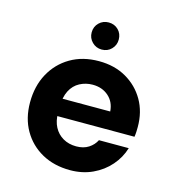

<svg xmlns="http://www.w3.org/2000/svg" viewBox="-106 -787 818 890"><g transform="rotate(15 303.0 -342.0)"><path d="M310 12Q233 12 174.5 -20.5Q116 -53 83 -110.5Q50 -168 50 -244Q50 -322 82.5 -382Q115 -442 173.5 -476.5Q232 -511 310 -511Q385 -511 441.5 -478.5Q498 -446 530 -390.5Q562 -335 562 -263Q562 -253 561.5 -240.5Q561 -228 559 -215H149V-299H420Q417 -344 386.5 -371Q356 -398 310 -398Q277 -398 248.5 -383Q220 -368 204 -337Q188 -306 188 -259V-230Q188 -191 203 -162.5Q218 -134 245.5 -118Q273 -102 309 -102Q344 -102 368 -117.5Q392 -133 404 -157H547Q533 -110 499.5 -71.5Q466 -33 417.5 -10.5Q369 12 310 12ZM307 -566Q280 -566 261 -585Q242 -604 242 -631Q242 -659 261 -677.5Q280 -696 307 -696Q335 -696 353.5 -677.5Q372 -659 372 -631Q372 -604 353.5 -585Q335 -566 307 -566Z"/></g></svg>

Font: DM Sans 20pt ExtraBold
Style: Regular
Weight: 800
Version: Version 4.004;gftools[0.9.30]